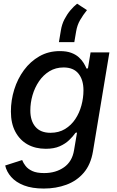

<svg xmlns="http://www.w3.org/2000/svg" viewBox="-20 -832 652 1066"><path d="M223.1 214.8Q158.2 214.8 113.3 197.5Q68.4 180.2 42.5 150.9Q16.6 121.6 8.8 86.9L103 56.6Q109.4 73.2 122.3 89.8Q135.3 106.4 159.7 117.7Q184.1 128.9 225.1 128.9Q289.6 128.9 335.2 96.9Q380.9 64.9 391.1 2L407.7 -96.2L399.4 -94.7Q385.3 -74.7 364 -54.2Q342.8 -33.7 311.3 -19.8Q279.8 -5.9 234.4 -5.9Q176.8 -5.9 133.3 -30Q89.8 -54.2 65.2 -100.6Q40.5 -147 40.5 -212.9Q40.5 -275.4 59.1 -335Q77.6 -394.5 113 -442.6Q148.4 -490.7 198.7 -519.5Q249 -548.3 312.5 -548.3Q349.6 -548.3 375.2 -538.8Q400.9 -529.3 417.7 -513.9Q434.6 -498.5 444.6 -481.9Q454.6 -465.3 460.4 -451.2L468.3 -452.6L482.9 -541H587.4L496.1 8.8Q483.9 81.5 445.1 127Q406.2 172.4 348.6 193.6Q291 214.8 223.1 214.8ZM260.3 -94.7Q306.6 -94.7 341.1 -115.7Q375.5 -136.7 398.2 -170.9Q420.9 -205.1 432.1 -246.8Q443.4 -288.6 443.4 -330.6Q443.4 -388.7 415.8 -423.1Q388.2 -457.5 333 -457.5Q289.1 -457.5 254.6 -436.5Q220.2 -415.5 196.5 -380.6Q172.9 -345.7 160.6 -303.5Q148.4 -261.2 148.4 -218.3Q148.4 -161.1 176.8 -127.9Q205.1 -94.7 260.3 -94.7ZM307.1 -598.1 317.9 -662.6Q323.2 -696.3 337.6 -724.4Q352.1 -752.4 370.8 -774.7Q389.6 -796.9 408.2 -811.5L462.9 -775.9Q440.9 -748.5 424.8 -720.7Q408.7 -692.9 402.8 -658.2L392.6 -598.1Z"/></svg>

Font: Inter 17pt Medium
Style: Italic
Weight: 500
Italic angle: -9.3988°
Version: Version 4.001;git-66647c0bb